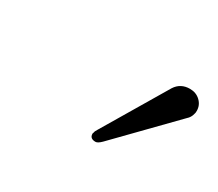

<svg xmlns="http://www.w3.org/2000/svg" viewBox="-51 -828 429 377"><g transform="rotate(30 163.5 -639.5)"><path d="M294 -731Q308 -731 317.5 -722Q327 -713 327 -700Q327 -695 326 -693Q324 -684 317 -678L198 -556Q190 -548 185 -548Q172 -548 172 -559Q172 -561 173 -562Q173 -565 177 -571L262 -714Q273 -731 294 -731Z"/></g></svg>

Font: Linux Libertine O
Style: Italic
Weight: 400
Italic angle: -12°
Designer: Philipp H. Poll
Foundry: Philipp H. Poll
Version: Version 5.1.6